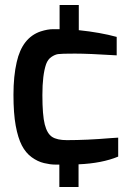

<svg xmlns="http://www.w3.org/2000/svg" viewBox="-20 -654 528 770"><path d="M47 -405Q69 -503 143 -528Q171 -537 193 -537Q215 -537 219 -537V-634H296V-533Q382 -524 448 -506V-432Q336 -439 280.5 -439Q225 -439 212.5 -437Q200 -435 186 -425.5Q172 -416 165 -397Q150 -354 150 -273Q150 -192 159.5 -155Q169 -118 189 -105Q209 -92 248 -92Q329 -92 423 -100L454 -102V-26Q389 1 295 5V96H218V6Q217 6 199.5 6Q182 6 156.5 0Q131 -6 107 -23.5Q83 -41 67.5 -71Q52 -101 43 -150Q34 -199 34 -274Q34 -349 47 -405Z"/></svg>

Font: Exo
Style: DemiBold
Weight: 600
Designer: Natanael Gama
Version: Version 1.00